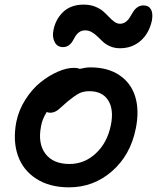

<svg xmlns="http://www.w3.org/2000/svg" viewBox="-20 -761 673 823"><path d="M250 -559.1Q225.6 -559.1 214.4 -580.6Q203.1 -602.1 209 -630.9Q217.3 -677.2 250.2 -709.2Q283.2 -741.2 338.9 -741.2Q365.7 -741.2 387.5 -732.7Q409.2 -724.1 422.6 -712.2Q436 -700.2 447.3 -688.2Q458.5 -676.3 470.2 -667.7Q481.9 -659.2 494.1 -659.2Q508.3 -659.2 519 -667.2Q529.8 -675.3 536.6 -686.8Q543.5 -698.2 550.5 -710Q557.6 -721.7 568.8 -729.7Q580.1 -737.8 595.2 -737.8Q617.2 -737.8 627 -720.9Q636.7 -704.1 630.9 -671.9Q618.7 -617.2 582.3 -585.7Q545.9 -554.2 494.1 -554.2Q471.7 -554.2 453.1 -562Q434.6 -569.8 422.1 -581.3Q409.7 -592.8 398.4 -604Q387.2 -615.2 373.8 -623Q360.4 -630.9 345.2 -630.9Q330.6 -630.9 320.1 -623.5Q309.6 -616.2 303.2 -605.5Q296.9 -594.7 290.8 -584.2Q284.7 -573.7 274.4 -566.4Q264.2 -559.1 250 -559.1ZM275.9 42Q192.4 42 135.3 5.1Q78.1 -31.7 56.4 -95Q34.7 -158.2 49.8 -237.8Q60.1 -289.1 88.9 -334.2Q117.7 -379.4 153.6 -408.2Q189.5 -437 227.5 -453.6Q265.6 -470.2 296.9 -470.2Q311.5 -470.2 321.8 -465.8Q348.1 -472.2 367.2 -472.2Q442.9 -472.2 492.7 -438.2Q542.5 -404.3 560.1 -345.2Q577.6 -286.1 562 -210Q539.6 -96.7 460.4 -27.3Q381.3 42 275.9 42ZM155.8 -219.2Q141.6 -145.5 174.8 -101.8Q208 -58.1 277.8 -58.1Q342.3 -58.1 391.1 -103.8Q439.9 -149.4 455.1 -224.1Q468.8 -291.5 443.8 -330.8Q418.9 -370.1 362.8 -370.1Q336.9 -370.1 318.4 -360.4Q299.8 -350.6 270 -326.2Q260.7 -318.4 247.8 -306.6Q234.9 -294.9 229.2 -290.3Q223.6 -285.6 214.6 -281.7Q205.6 -277.8 195.8 -277.8Q187.5 -277.8 180.2 -280.8Q160.6 -249.5 155.8 -219.2Z"/></svg>

Font: Shantell Sans Bouncy
Style: Italic
Weight: 500
Italic angle: -11.31°
Designer: Stephen Nixon, Anya Danilova, Shantell Martin
Foundry: Arrow Type
Version: Version 1.006;[9816181b4]